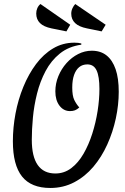

<svg xmlns="http://www.w3.org/2000/svg" viewBox="-20 -912 623 954"><path d="M230 22Q135 22 89.5 -35Q44 -92 44 -210Q44 -278 57 -347.5Q70 -417 96 -480.5Q122 -544 159 -593.5Q196 -643 244 -671.5Q292 -700 350 -700Q361 -700 369 -699Q377 -698 384 -696V-690Q321 -681 277.5 -646Q234 -611 206.5 -559Q179 -507 164 -447Q149 -387 143.5 -327.5Q138 -268 138 -218Q138 -134 167.5 -92Q197 -50 255 -50Q299 -50 334 -76.5Q369 -103 395 -148Q421 -193 438.5 -248Q456 -303 465 -360.5Q474 -418 474 -470Q474 -532 460 -562Q446 -592 414 -592Q390 -592 373.5 -578.5Q357 -565 348 -539.5Q339 -514 339 -477Q339 -436 349 -415.5Q359 -395 374 -378Q363 -368 352.5 -364Q342 -360 328 -360Q296 -360 275.5 -387Q255 -414 255 -458Q255 -497 270 -533.5Q285 -570 310.5 -598.5Q336 -627 368.5 -643.5Q401 -660 436 -660Q480 -660 509.5 -636.5Q539 -613 554.5 -568Q570 -523 570 -456Q570 -391 555.5 -323.5Q541 -256 513 -194Q485 -132 444 -83.5Q403 -35 349 -6.5Q295 22 230 22ZM485 -756 412 -771Q372 -779 353 -797.5Q334 -816 334 -844Q334 -858 340 -871Q346 -884 354 -892L505 -789ZM310 -756 236 -771Q197 -779 178.5 -797.5Q160 -816 160 -845Q160 -859 165.5 -871.5Q171 -884 181 -892L329 -789Z"/></svg>

Font: Sansita Swashed Light Light
Style: Regular
Weight: 300
Version: Version 1.003